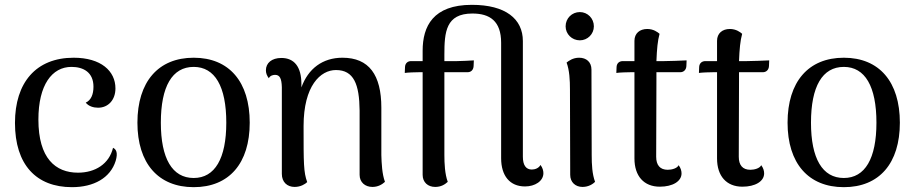

<svg xmlns="http://www.w3.org/2000/svg" viewBox="-20 -762 3789 795"><path d="M278 13C368 13 437 -25 459 -96C469 -130 461 -144 448 -150C432 -83 374 -47 303 -47C210 -47 139 -106 139 -267C139 -410 195 -485 276 -485C326 -485 367 -462 367 -403C367 -371 357 -347 335 -337C347 -322 367 -316 386 -316C428 -316 458 -348 458 -396C458 -468 398 -523 285 -523C129 -523 42 -420 42 -253C42 -80 130 13 278 13Z M782 13C929 13 1014 -86 1014 -254C1014 -423 929 -523 782 -523C635 -523 549 -423 549 -254C549 -86 635 13 782 13ZM782 -25C693 -25 646 -106 646 -254C646 -404 693 -485 782 -485C870 -485 917 -404 917 -254C917 -106 870 -25 782 -25Z M1559 -120V-316C1559 -452 1508 -523 1398 -523C1316 -523 1256 -478 1228 -400V-414C1228 -486 1198 -522 1145 -522C1105 -522 1081 -501 1081 -471C1081 -459 1085 -449 1093 -438C1099 -450 1112 -452 1119 -452C1138 -452 1146 -438 1147 -401V-42C1147 -8 1169 12 1200 12C1225 12 1244 0 1252 -8C1237 -49 1237 -85 1237 -240C1237 -407 1307 -472 1371 -472C1445 -472 1468 -413 1469 -304V-38C1469 -7 1492 12 1522 12C1545 12 1562 2 1574 -9C1562 -41 1560 -86 1559 -120Z M2218 -79C2211 -66 2196 -60 2182 -60C2158 -60 2145 -78 2145 -113V-592C2145 -684 2073 -742 1934 -742C1773 -742 1730 -653 1730 -552V-509H1682C1669 -509 1658 -501 1657 -485L1656 -460C1669 -462 1703 -463 1716 -463H1730V-38C1730 -7 1752 12 1782 12C1806 12 1822 2 1834 -9C1822 -41 1820 -86 1820 -120V-463H1916C1930 -463 1940 -472 1941 -488L1942 -512C1932 -511 1882 -509 1873 -509H1820V-536C1820 -629 1826 -706 1936 -706C2008 -706 2055 -675 2055 -585V-107C2055 -34 2091 10 2154 10C2195 10 2230 -12 2230 -45C2230 -55 2227 -67 2218 -79Z M2381 -595C2413 -595 2439 -621 2439 -653C2439 -686 2413 -712 2381 -712C2348 -712 2322 -686 2322 -653C2322 -621 2348 -595 2381 -595ZM2430 -120 2429 -474C2429 -505 2408 -523 2378 -523C2352 -523 2335 -510 2326 -503C2338 -471 2340 -430 2340 -391L2341 -38C2341 -7 2363 12 2392 12C2418 12 2436 -1 2444 -9C2432 -41 2430 -81 2430 -120Z M2731 -509H2698C2700 -559 2703 -593 2711 -622C2703 -629 2686 -642 2660 -642C2629 -642 2607 -624 2607 -593V-509H2559C2545 -509 2534 -501 2533 -485L2532 -460C2545 -462 2579 -463 2592 -463H2607V-106C2607 -33 2646 11 2712 11C2765 11 2802 -11 2802 -44C2802 -54 2799 -66 2790 -78C2784 -65 2762 -59 2745 -59C2713 -59 2697 -78 2697 -113L2698 -427V-463H2797C2810 -463 2821 -472 2822 -488L2823 -512C2813 -511 2741 -509 2731 -509Z M3073 -509H3040C3042 -559 3045 -593 3053 -622C3045 -629 3028 -642 3002 -642C2971 -642 2949 -624 2949 -593V-509H2901C2887 -509 2876 -501 2875 -485L2874 -460C2887 -462 2921 -463 2934 -463H2949V-106C2949 -33 2988 11 3054 11C3107 11 3144 -11 3144 -44C3144 -54 3141 -66 3132 -78C3126 -65 3104 -59 3087 -59C3055 -59 3039 -78 3039 -113L3040 -427V-463H3139C3152 -463 3163 -472 3164 -488L3165 -512C3155 -511 3083 -509 3073 -509Z M3474 13C3621 13 3706 -86 3706 -254C3706 -423 3621 -523 3474 -523C3327 -523 3241 -423 3241 -254C3241 -86 3327 13 3474 13ZM3474 -25C3385 -25 3338 -106 3338 -254C3338 -404 3385 -485 3474 -485C3562 -485 3609 -404 3609 -254C3609 -106 3562 -25 3474 -25Z"/></svg>

Font: Arima Koshi Medium
Style: Regular
Weight: 500
Designer: Joana Correia and Natanael Gama
Foundry: NDISCOVER
Version: Version 1.019;PS 001.019;hotconv 1.0.88;makeotf.lib2.5.64775